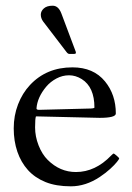

<svg xmlns="http://www.w3.org/2000/svg" viewBox="-20 -635 464 673"><path d="M130.9 -560.1Q123 -571.3 123 -583.6Q123 -595.9 133.7 -605.5Q144.3 -615 164.6 -615Q184.8 -615 195.1 -587.9L243.9 -458Q246.1 -453.6 246.1 -449.8Q246.1 -446 239 -446H222.9Q218 -446 212.9 -452.9ZM329.1 -221.9 106 -227.1Q103 -219.7 103 -188.2Q103 -156.7 115.2 -125.5Q127.4 -94.2 147.5 -74.2Q190.2 -32 246.1 -32Q314.2 -32 370.1 -90.3Q376.7 -96.9 378.4 -96.9Q380.1 -96.9 389 -89.2Q397.9 -81.5 397.9 -79.6Q397.9 -77.6 390 -67.5Q382.1 -57.4 366.1 -42.8Q350.1 -28.3 329.6 -14.6Q280.3 18.1 228.4 18.1Q176.5 18.1 139.4 3.1Q102.3 -12 78 -38.9Q53.7 -65.9 40.9 -103.1Q28.1 -140.4 28.1 -185.1Q28.1 -229.7 43.2 -269Q58.3 -308.3 85 -336.9Q142.8 -398.9 233.9 -398.9Q307.9 -398.9 348.1 -349.6Q386 -303.2 386 -237.1Q386 -221.9 329.1 -221.9ZM288.6 -254.4Q311 -254.4 311 -258.1Q311 -329.8 266.6 -357.7Q245.1 -371.1 222 -371.1Q199 -371.1 177.9 -359.9Q156.7 -348.6 142.1 -331.3Q110.8 -293.9 107.9 -254.9Q107.9 -250 116.9 -250Z"/></svg>

Font: Fanwood Text
Style: Regular
Weight: 400
Version: Version 1.1001